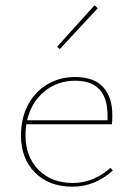

<svg xmlns="http://www.w3.org/2000/svg" viewBox="-20 -700 499 723"><path d="M205 -515 195 -524 336 -680 348 -669ZM405 -58Q337 3 253 3Q165 3 112 -50Q59 -103 59 -190Q59 -255 85.5 -305Q112 -355 158.5 -382.5Q205 -410 262 -410Q334 -410 368.5 -372Q403 -334 403 -266Q403 -242 401 -232H79Q76 -213 76 -191Q76 -110 125 -60.5Q174 -11 254 -11Q332 -11 396 -68ZM82 -247H385V-265Q385 -396 263 -396Q196 -396 147 -355.5Q98 -315 82 -247Z"/></svg>

Font: Ysabeau Infant Thin
Style: Regular
Weight: 200
Designer: Christian Thalmann (Catharsis Fonts)
Version: Version 0.003